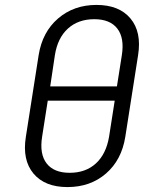

<svg xmlns="http://www.w3.org/2000/svg" viewBox="-20 -750 640 780"><path d="M254 10Q162 10 116 -45Q70 -100 85 -194L137 -526Q152 -620 216 -675Q280 -730 372 -730Q464 -730 510 -675Q556 -620 541 -526L489 -194Q474 -100 410.5 -45Q347 10 254 10ZM184 -399H455L475 -526Q486 -596 456.5 -634Q427 -672 363 -672Q298 -672 256 -634Q214 -596 203 -526ZM263 -48Q328 -48 369.5 -86Q411 -124 423 -194L446 -341H174L151 -194Q140 -124 169.5 -86Q199 -48 263 -48Z"/></svg>

Font: NKDuy Mono ExtraLight
Style: Italic
Weight: 200
Italic angle: -9°
Monospace: yes
Designer: NKDuy
Foundry: NKDuy
Version: Version 2.251; ttfautohint (v1.8.4.7-5d5b)